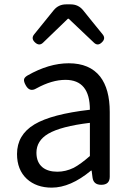

<svg xmlns="http://www.w3.org/2000/svg" viewBox="-20 -847 604 880"><path d="M217 13Q147 13 103 -27Q58 -69 58 -141Q58 -229 138 -277Q217 -324 392 -344Q392 -481 280 -481Q218 -481 147 -442Q116 -423 98 -456Q89 -472 90 -482Q91 -492 106 -501Q204 -557 295 -557Q391 -557 439 -496Q483 -439 483 -334V-167V-37Q483 0 444 0Q408 0 404 -34L400 -65H397Q303 13 217 13ZM243 -60Q281 -60 318 -78Q350 -95 392 -132V-208V-284Q259 -268 201 -234Q147 -202 147 -147Q147 -103 175 -80Q200 -60 243 -60ZM410 -652 295 -761H291L178 -652Q160 -634 140 -653Q121 -671 137 -690L226 -800Q248 -827 283 -827H304Q339 -827 361 -800L402 -749L450 -690Q466 -671 447 -653Q428 -634 410 -652Z"/></svg>

Font: GenSenRounded TW R
Style: Regular
Weight: 400
Version: Version 1.501;PS 1;hotconv 16.6.51;makeotf.lib2.5.65220